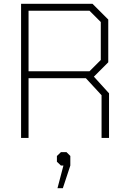

<svg xmlns="http://www.w3.org/2000/svg" viewBox="-20 -720 674 1002"><path d="M549 -233V0H510V-223L428 -312H129V0H90V-700H463L545 -618V-395L470 -320ZM129 -348H447L506 -407V-605L447 -664H129ZM311 144H298L277 124V94L298 74H327L347 94V144L308 262H280Z"/></svg>

Font: Chakra Petch ExtraLight
Style: Regular
Weight: 275
Designer: Katatrad Aksorn Co.,Ltd.
Foundry: Cadson Demak Co.,Ltd.
Version: Version 1.000; ttfautohint (v1.6)